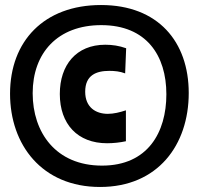

<svg xmlns="http://www.w3.org/2000/svg" viewBox="-20 -791 791 764"><path d="M218 -417C218 -297 289 -221 406 -221C432 -221 458 -224 481 -229V-352C457 -344 432 -338 409 -338C361 -338 319 -364 319 -426C319 -492 363 -509 415 -509C436 -509 457 -507 478 -499L482 -599C454 -609 427 -613 399 -613C283 -613 218 -532 218 -417ZM386 -132C202 -132 110 -264 110 -420C110 -580 209 -691 383 -691C563 -691 642 -570 642 -416C642 -264 568 -132 386 -132ZM378 -47C608 -47 731 -214 731 -421C731 -625 609 -771 382 -771C155 -771 20 -627 20 -418C20 -215 147 -47 378 -47Z"/></svg>

Font: Ranchers
Style: Regular
Weight: 400
Designer: Pablo Impallari, Brenda Gallo
Foundry: Pablo Impallari, Brenda Gallo
Version: Version 1.000